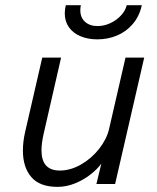

<svg xmlns="http://www.w3.org/2000/svg" viewBox="-20 -710 607 741"><path d="M230 -658.7Q230 -672.9 233.9 -689.9H292Q290 -680.7 290 -670.4Q290 -642.1 308.3 -625.7Q326.7 -609.4 356.4 -609.4Q381.3 -609.4 405.3 -620.4Q429.2 -631.3 446.5 -649.9Q463.9 -668.5 469.2 -689.9H527.3Q518.1 -647.5 492.7 -617.7Q467.3 -587.9 431.9 -573Q396.5 -558.1 356 -558.1Q319.3 -558.1 290.8 -570.1Q262.2 -582 246.1 -604.7Q230 -627.4 230 -658.7ZM68.4 -128.4Q68.4 -164.1 77.1 -201.2L143.1 -487.8H215.8L148.4 -193.4Q140.1 -156.7 140.1 -129.9Q140.1 -51.8 210.9 -51.8Q251.5 -51.8 292 -74.7Q332.5 -97.7 362.1 -135Q391.6 -172.4 400.9 -211.9L464.4 -487.8H536.6L424.3 0H352.1L371.1 -78.6Q356 -57.6 329.6 -36.9Q303.2 -16.1 269.8 -2.4Q236.3 11.2 202.1 11.2Q132.8 11.2 100.6 -26.9Q68.4 -64.9 68.4 -128.4Z"/></svg>

Font: Acari Sans
Style: Italic
Weight: 400
Italic angle: -13°
Designer: Alfredo Marco Pradil and Stefan Peev
Foundry: Hanken Design Co.
Version: Version 1.045;January 11, 2019;FontCreator 11.5.0.2425 64-bi